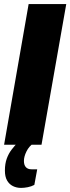

<svg xmlns="http://www.w3.org/2000/svg" viewBox="-25 -708 344 939"><path d="M-5 0 115 -688H299L178 0ZM78 211Q56 211 38 202Q20 193 9.5 174.5Q-1 156 -1 126Q-1 93 8 68Q17 43 32 23.5Q47 4 63 -12H141L140 -8Q117 7 104.5 32.5Q92 58 92 79Q92 99 101.5 109.5Q111 120 129 120H157L143 196Q129 204 111 207.5Q93 211 78 211Z"/></svg>

Font: Archivo ExtraCondensed Black
Style: Italic
Weight: 900
Width: 2
Italic angle: -10°
Designer: Hector Gatti
Foundry: Omnibus-Type
Version: Version 2.001